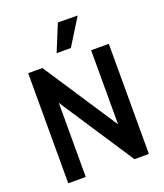

<svg xmlns="http://www.w3.org/2000/svg" viewBox="-148 -917 869 1016"><g transform="rotate(-20 286.5 -409.0)"><path d="M432.6 0H513.7V-620.1H414.1V-203.1L139.6 -620.1H59.6V0H158.2V-417ZM237.3 -668 298.8 -818.4 410.2 -817.4 317.4 -668Z"/></g></svg>

Font: Gemunu Libre
Style: Bold
Weight: 700
Designer: Pushpananda Ekanayake, Sol Matas, Kosala Senevirathne
Foundry: Mooniak
Version: Version 1.001